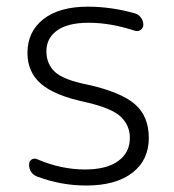

<svg xmlns="http://www.w3.org/2000/svg" viewBox="-20 -576 529 584"><path d="M390.6 -535.2Q401.4 -532.2 408.7 -522.5Q416 -512.7 416 -500Q416 -491.2 408.2 -485.4Q400.4 -479.5 390.6 -482.4Q316.4 -506.8 250 -506.8Q186.5 -506.8 153.8 -483.4Q121.1 -460 121.1 -419.9Q121.1 -381.8 147 -357.4Q172.9 -333 247.1 -318.4Q347.7 -295.9 390.1 -259.3Q432.6 -222.7 432.6 -156.2Q432.6 -88.9 382.3 -50.3Q332 -11.7 242.2 -11.7Q165 -11.7 92.8 -39.1Q68.4 -48.8 68.4 -76.2Q68.4 -85.9 76.2 -90.8Q84 -95.7 92.8 -91.8Q166 -60.5 238.3 -60.5Q304.7 -60.5 339.8 -86.4Q375 -112.3 375 -156.2Q375 -194.3 347.7 -220.7Q320.3 -247.1 239.3 -265.6Q146.5 -285.2 105 -320.8Q63.5 -356.4 63.5 -415Q63.5 -479.5 111.8 -517.6Q160.2 -555.7 247.1 -555.7Q319.3 -555.7 390.6 -535.2Z"/></svg>

Font: Gen Jyuu Gothic Light
Style: Regular
Weight: 200
Designer: [Source Han Sans]
Ryoko NISHIZUKA  (kana & ideographs); Paul D. Hunt (Latin, Greek & Cyrillic); Wenlong ZHANG  (bopomofo
Version: Version 1.002.20150607